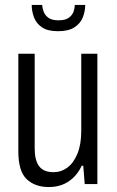

<svg xmlns="http://www.w3.org/2000/svg" viewBox="-20 -743 472 775"><path d="M177 12Q121 12 87.5 -20Q54 -52 54 -132V-526H120V-144Q120 -120 124.5 -102Q129 -84 138 -72Q147 -60 161.5 -54Q176 -48 197 -48Q227 -48 252 -66.5Q277 -85 292.5 -122.5Q308 -160 308 -215V-526H373V0H322L316 -74H310Q295 -43 274 -24Q253 -5 229 3.5Q205 12 177 12ZM214 -617Q172 -617 149 -633Q126 -649 117 -673.5Q108 -698 108 -723H150Q151 -711 156 -696.5Q161 -682 175 -671.5Q189 -661 216 -661Q244 -661 258 -671.5Q272 -682 277 -696.5Q282 -711 282 -723H324Q324 -698 314.5 -673.5Q305 -649 281 -633Q257 -617 214 -617Z"/></svg>

Font: Archivo Condensed Light
Style: Regular
Weight: 300
Width: 3
Designer: Hector Gatti
Foundry: Omnibus-Type
Version: Version 2.001